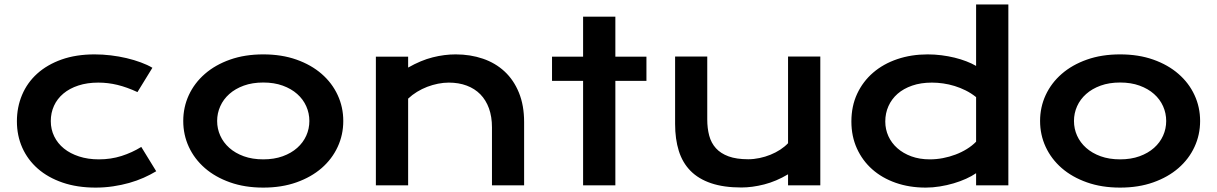

<svg xmlns="http://www.w3.org/2000/svg" viewBox="-20 -830 5451 860"><path d="M55.7 -286.6Q55.7 -350.1 78.9 -405Q102.1 -460 146.7 -500.2Q191.4 -540.5 256.1 -563.5Q320.8 -586.4 403.8 -586.4Q439.9 -586.4 476.6 -582Q513.2 -577.6 547.1 -569.6Q581.1 -561.5 610.8 -550.5Q640.6 -539.6 662.6 -526.4L595.7 -417.5Q548.3 -439.5 506.1 -449.7Q463.9 -460 420.4 -460Q370.6 -460 331.1 -447Q291.5 -434.1 263.9 -410.9Q236.3 -387.7 221.9 -356.2Q207.5 -324.7 207.5 -287.6Q207.5 -250.5 222.9 -219Q238.3 -187.5 266.4 -164.8Q294.4 -142.1 334.2 -129.2Q374 -116.2 422.9 -116.2Q476.6 -116.2 524.2 -131.3Q571.8 -146.5 612.8 -171.9L679.7 -63Q653.8 -47.4 623.5 -33.9Q593.3 -20.5 558.8 -10.7Q524.4 -1 486.6 4.6Q448.7 10.3 408.2 10.3Q325.7 10.3 260.3 -12.2Q194.8 -34.7 149.4 -74.5Q104 -114.3 79.8 -168.5Q55.7 -222.7 55.7 -286.6Z M800.8 -288.1Q800.8 -350.1 825.9 -404.3Q851.1 -458.5 897.7 -499Q944.3 -539.6 1010.5 -563Q1076.7 -586.4 1159.2 -586.4Q1241.7 -586.4 1307.9 -563Q1374 -539.6 1420.7 -499Q1467.3 -458.5 1492.4 -404.3Q1517.6 -350.1 1517.6 -288.1Q1517.6 -226.1 1492.4 -171.9Q1467.3 -117.7 1420.7 -77.1Q1374 -36.6 1307.9 -13.2Q1241.7 10.3 1159.2 10.3Q1076.7 10.3 1010.5 -13.2Q944.3 -36.6 897.7 -77.1Q851.1 -117.7 825.9 -171.9Q800.8 -226.1 800.8 -288.1ZM952.6 -288.1Q952.6 -253.4 966.6 -222.4Q980.5 -191.4 1007.1 -167.7Q1033.7 -144 1072 -130.1Q1110.4 -116.2 1159.2 -116.2Q1208 -116.2 1246.3 -130.1Q1284.7 -144 1311.3 -167.7Q1337.9 -191.4 1351.8 -222.4Q1365.7 -253.4 1365.7 -288.1Q1365.7 -322.8 1351.8 -354Q1337.9 -385.3 1311.3 -408.9Q1284.7 -432.6 1246.3 -446.5Q1208 -460.4 1159.2 -460.4Q1110.4 -460.4 1072 -446.5Q1033.7 -432.6 1007.1 -408.9Q980.5 -385.3 966.6 -354Q952.6 -322.8 952.6 -288.1Z M1663.6 -576.2H1808.1V-527.3Q1865.7 -560.1 1918.2 -573.2Q1970.7 -586.4 2021 -586.4Q2086.9 -586.4 2143.1 -567.1Q2199.2 -547.9 2240.2 -509.8Q2281.2 -471.7 2304.4 -414.8Q2327.6 -357.9 2327.6 -283.2V0H2183.6V-259.8Q2183.6 -307.1 2170.2 -344.5Q2156.7 -381.8 2131.6 -407.5Q2106.4 -433.1 2070.6 -446.5Q2034.7 -460 1990.2 -460Q1966.8 -460 1942.1 -455.1Q1917.5 -450.2 1893.8 -441.2Q1870.1 -432.1 1848.1 -418.7Q1826.2 -405.3 1808.1 -388.2V0H1663.6Z M2591.8 -467.8H2452.6V-576.2H2591.8V-755.4H2736.3V-576.2H2875.5V-467.8H2736.3V0H2591.8Z M3003.9 -576.7H3147.9V-295.4Q3147.9 -255.4 3156.7 -222.4Q3165.5 -189.5 3186.8 -166Q3208 -142.6 3243.4 -129.6Q3278.8 -116.7 3331.5 -116.7Q3356.4 -116.7 3382.1 -122.1Q3407.7 -127.4 3431.2 -137Q3454.6 -146.5 3474.9 -159.7Q3495.1 -172.9 3509.8 -188.5V-576.7H3654.3V0H3509.8V-49.3Q3456.5 -17.6 3402.8 -3.9Q3349.1 9.8 3300.8 9.8Q3221.7 9.8 3165.3 -9.3Q3108.9 -28.3 3073 -64.7Q3037.1 -101.1 3020.5 -154.1Q3003.9 -207 3003.9 -274.9Z M3793.5 -285.6Q3793.5 -354.5 3819.3 -409.9Q3845.2 -465.3 3890.9 -504.6Q3936.5 -543.9 3999.3 -565.2Q4062 -586.4 4135.3 -586.4Q4166.5 -586.4 4197 -582.5Q4227.5 -578.6 4255.6 -571.8Q4283.7 -564.9 4308.3 -555.4Q4333 -545.9 4352.1 -534.7V-810.1H4496.6V0H4352.1V-54.2Q4333 -41 4307.1 -29.3Q4281.2 -17.6 4251.5 -8.8Q4221.7 0 4189.7 5.1Q4157.7 10.3 4126.5 10.3Q4053.2 10.3 3991.9 -11.2Q3930.7 -32.7 3886.7 -71.8Q3842.8 -110.8 3818.1 -165.3Q3793.5 -219.7 3793.5 -285.6ZM3945.3 -285.6Q3945.3 -251 3959.2 -220.2Q3973.1 -189.5 3999.3 -166.3Q4025.4 -143.1 4062.3 -129.6Q4099.1 -116.2 4145 -116.2Q4174.3 -116.2 4203.6 -121.8Q4232.9 -127.4 4260 -137.7Q4287.1 -147.9 4310.8 -162.6Q4334.5 -177.2 4352.1 -195.3V-395Q4330.1 -412.6 4305.7 -424.8Q4281.2 -437 4255.9 -444.8Q4230.5 -452.6 4204.6 -456.3Q4178.7 -460 4154.3 -460Q4104.5 -460 4065.7 -446.5Q4026.9 -433.1 4000.2 -409.7Q3973.6 -386.2 3959.5 -354.5Q3945.3 -322.8 3945.3 -285.6Z M4638.7 -288.1Q4638.7 -350.1 4663.8 -404.3Q4689 -458.5 4735.6 -499Q4782.2 -539.6 4848.4 -563Q4914.6 -586.4 4997.1 -586.4Q5079.6 -586.4 5145.8 -563Q5211.9 -539.6 5258.5 -499Q5305.2 -458.5 5330.3 -404.3Q5355.5 -350.1 5355.5 -288.1Q5355.5 -226.1 5330.3 -171.9Q5305.2 -117.7 5258.5 -77.1Q5211.9 -36.6 5145.8 -13.2Q5079.6 10.3 4997.1 10.3Q4914.6 10.3 4848.4 -13.2Q4782.2 -36.6 4735.6 -77.1Q4689 -117.7 4663.8 -171.9Q4638.7 -226.1 4638.7 -288.1ZM4790.5 -288.1Q4790.5 -253.4 4804.4 -222.4Q4818.4 -191.4 4845 -167.7Q4871.6 -144 4909.9 -130.1Q4948.2 -116.2 4997.1 -116.2Q5045.9 -116.2 5084.2 -130.1Q5122.6 -144 5149.2 -167.7Q5175.8 -191.4 5189.7 -222.4Q5203.6 -253.4 5203.6 -288.1Q5203.6 -322.8 5189.7 -354Q5175.8 -385.3 5149.2 -408.9Q5122.6 -432.6 5084.2 -446.5Q5045.9 -460.4 4997.1 -460.4Q4948.2 -460.4 4909.9 -446.5Q4871.6 -432.6 4845 -408.9Q4818.4 -385.3 4804.4 -354Q4790.5 -322.8 4790.5 -288.1Z"/></svg>

Font: Krona One
Style: Regular
Weight: 400
Version: Version 1.003